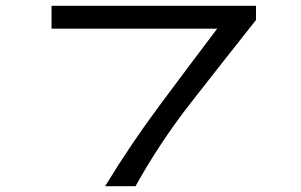

<svg xmlns="http://www.w3.org/2000/svg" viewBox="-20 -643 1040 663"><path d="M343 0Q430 -143 531.5 -279.5Q633 -416 730 -544H158V-623H864V-574Q750 -430 640.5 -290Q531 -150 448 0Z"/></svg>

Font: Inconsolata UltraExpanded
Style: Regular
Weight: 400
Width: 9
Monospace: yes
Designer: Raph Levien, Cyreal, Brenton Simpson
Foundry: Raph Levien, Cyreal, Google
Version: Version 3.000; ttfautohint (v1.8.2.53-6de2)